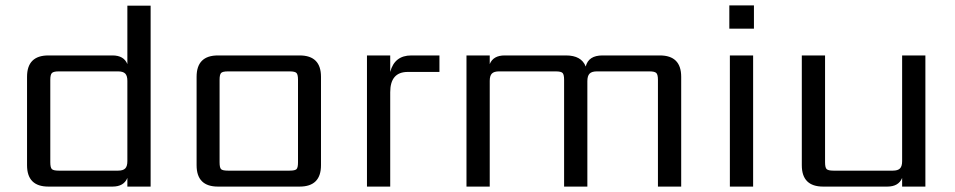

<svg xmlns="http://www.w3.org/2000/svg" viewBox="-20 -690 3532 710"><path d="M197 -59H417Q435 -59 443 -67Q451 -75 451 -94V-391Q451 -410 443 -418Q435 -426 417 -426H197Q178 -426 172 -420Q166 -414 166 -395V-90Q166 -70 172 -64.5Q178 -59 197 -59ZM451 -669H537V0H451V-32Q438 0 396 0H159Q80 0 80 -79V-406Q80 -485 159 -485H396Q438 -485 451 -453Z M1082 -90V-395Q1082 -414 1076.5 -420Q1071 -426 1051 -426H823Q803 -426 797.5 -420Q792 -414 792 -395V-90Q792 -70 797.5 -64.5Q803 -59 823 -59H1051Q1071 -59 1076.5 -64.5Q1082 -70 1082 -90ZM786 -485H1088Q1167 -485 1167 -406V-79Q1167 0 1088 0H786Q707 0 707 -79V-406Q707 -485 786 -485Z M1501 -485H1605V-424H1488Q1423 -424 1423 -349V0H1337V-485H1423V-424Q1439 -485 1501 -485Z M2208 -485H2420Q2499 -485 2499 -406V0H2413V-395Q2413 -414 2407 -420Q2401 -426 2382 -426H2187Q2168 -426 2160 -417.5Q2152 -409 2152 -390V0H2066V-395Q2066 -414 2060.5 -420Q2055 -426 2035 -426H1825Q1807 -426 1799 -418Q1791 -410 1791 -391V0H1705V-485H1791V-453Q1804 -485 1846 -485H2073Q2130 -485 2146 -444Q2156 -485 2208 -485Z M2765 0H2679V-485H2765ZM2677 -584V-670H2768V-584Z M3316 -485H3402V0H3316V-32Q3303 0 3261 0H3024Q2945 0 2945 -79V-485H3031V-90Q3031 -70 3037 -64.5Q3043 -59 3062 -59H3282Q3300 -59 3308 -67Q3316 -75 3316 -94Z"/></svg>

Font: Sarpanch
Style: Regular
Weight: 400
Designer: Manushi Parikh (Devanagari and Latin), Jyotish Sonowal (Devanagari)
Foundry: Indian Type Foundry
Version: Version 2.004;PS 1.0;hotconv 1.0.78;makeotf.lib2.5.61930; tt